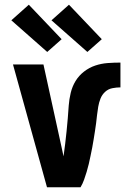

<svg xmlns="http://www.w3.org/2000/svg" viewBox="-20 -793 540 813"><path d="M321 0H179L35 -520H164L240 -173Q242 -163 244.5 -152Q247 -141 249 -131Q253 -157 256 -184Q259 -211 262 -238Q265 -265 267 -292Q269 -319 271 -346Q273 -373 279.5 -400Q286 -427 300 -450Q314 -473 336 -490Q358 -507 383.5 -515.5Q409 -524 436 -526Q463 -528 490 -528V-423Q473 -423 455.5 -419.5Q438 -416 425 -404Q412 -392 405.5 -375.5Q399 -359 396 -341.5Q393 -324 391 -306.5Q389 -289 387 -271.5Q385 -254 382 -237Q379 -220 376.5 -202.5Q374 -185 370.5 -168Q367 -151 363.5 -133.5Q360 -116 356 -99Q352 -82 347 -65.5Q342 -49 336 -32Q330 -15 321 0ZM350 -573 198 -707 272 -773 411 -627ZM180 -573 28 -707 102 -773 241 -627Z"/></svg>

Font: Iosevka Extrabold
Style: Regular
Weight: 800
Monospace: yes
Designer: Belleve Invis
Foundry: Belleve Invis
Version: Version 32.5.0; ttfautohint (v1.8.4)